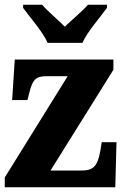

<svg xmlns="http://www.w3.org/2000/svg" viewBox="-20 -786 518 806"><path d="M180 -606H326C345 -651 402 -715 429 -753V-766H349C330 -743 279 -700 252 -674C226 -700 176 -743 157 -766H77V-753C104 -715 161 -651 180 -606ZM0 0H464L469 -189H407L401 -152C389 -85 370 -70 319 -70H192L456 -493V-536H42L31 -366H95L104 -400C117 -455 135 -466 173 -466H264L0 -41Z"/></svg>

Font: Noto Serif Myanmar Condensed Black
Style: Regular
Weight: 900
Width: 3
Designer: Ben Mitchell and the Monotype Design Team
Foundry: Monotype Imaging Inc.
Version: Version 2.106